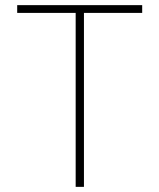

<svg xmlns="http://www.w3.org/2000/svg" viewBox="-20 -727 620 747"><path d="M46.9 -707H533.2V-676.8H306.6V0H274.4V-676.8H46.9Z"/></svg>

Font: Pretendard Thin
Style: Regular
Weight: 100
Designer: Base glyphs from Inter by Rasmus Andersson; Hangeul glyphs from Noto Sans CJK(Source Han Sans) by Jang Soo-young and Kan
Foundry: Kil Hyung-jin
Version: Version 1.309